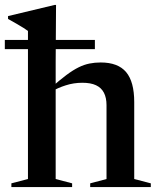

<svg xmlns="http://www.w3.org/2000/svg" viewBox="-30 -756 643 776"><path d="M334.5 -15 400.5 -32.5V-331Q400.5 -361 390 -381.2Q379.5 -401.5 358 -411.5Q336.5 -421.5 303 -421.5Q268 -421.5 236 -411.2Q204 -401 182.5 -388L174 -399.5Q210.5 -432 238 -452.5Q265.5 -473 288 -484Q310.5 -495 331.8 -499.2Q353 -503.5 377 -503.5Q447 -503.5 479.8 -464.5Q512.5 -425.5 512.5 -343.5V-32.5L579.5 -15V0H334.5ZM261.5 0H16V-15L83 -32.5V-631Q76.5 -636 65 -643.2Q53.5 -650.5 37.8 -659.5Q22 -668.5 2.5 -679.5V-691L190.5 -736H196.5L195 -505V-32.5L261.5 -15ZM-10.5 -557.5V-594.5H353.5V-557.5Z"/></svg>

Font: Newsreader 60pt Medium
Style: Regular
Weight: 500
Designer: Hugues Gentile
Foundry: Production Type
Version: Version 1.003